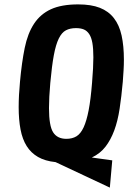

<svg xmlns="http://www.w3.org/2000/svg" viewBox="-20 -730 608 874"><path d="M539 -358Q533 -291 524.5 -235Q516 -179 500 -136Q484 -93 460 -62Q436 -31 398 -13L491 0L480 124L233 8Q185 3 153 -15.5Q121 -34 101.5 -65Q82 -96 73.5 -140.5Q65 -185 65 -242Q65 -295 71 -358Q79 -446 92.5 -512Q106 -578 135 -622Q164 -666 212 -688Q260 -710 336 -710Q395 -710 434.5 -694.5Q474 -679 498.5 -647.5Q523 -616 533.5 -568.5Q544 -521 544 -458Q544 -435 542.5 -410Q541 -385 539 -358ZM399 -353Q405 -424 405 -469Q405 -509 400.5 -534.5Q396 -560 386 -575Q376 -590 361.5 -596Q347 -602 326 -602Q299 -602 280 -592Q261 -582 247.5 -554.5Q234 -527 225 -478.5Q216 -430 209 -353Q203 -286 203 -238Q203 -157 222 -127.5Q241 -98 282 -98Q309 -98 328 -109.5Q347 -121 360.5 -150Q374 -179 383.5 -228Q393 -277 399 -353Z"/></svg>

Font: Share
Style: Bold Italic
Weight: 700
Designer: Ralph du Carrois
Version: Version 1.002